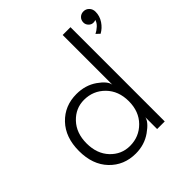

<svg xmlns="http://www.w3.org/2000/svg" viewBox="-190 -839 991 991"><g transform="rotate(-45 306.0 -343.0)"><path d="M569 -698.5Q587 -698.5 599.5 -685.5Q612 -672.5 612 -653Q612 -621.5 594.2 -595Q576.5 -568.5 550 -554L530.5 -572.5Q547 -580 562 -594Q577 -608 581 -624Q573.5 -620.5 564.5 -620.5Q549.5 -620.5 538.8 -631.8Q528 -643 528 -657.5Q528 -675.5 539.8 -687Q551.5 -698.5 569 -698.5ZM464 0H408.5V-86Q403 -57 354 -22.5Q305 12 241.5 12Q155.5 12 99.2 -46.8Q43 -105.5 43 -205Q43 -304.5 99.2 -363.5Q155.5 -422.5 241.5 -422.5Q306.5 -422.5 354.8 -388.8Q403 -355 407 -325V-688H464ZM248 -37Q315 -37 361 -83.5Q407 -130 407 -205Q407 -280 361 -326.8Q315 -373.5 248 -373.5Q186.5 -373.5 142.5 -327Q98.5 -280.5 98.5 -205Q98.5 -129.5 142.2 -83.2Q186 -37 248 -37Z"/></g></svg>

Font: League Spartan Light
Style: Regular
Weight: 277
Foundry: The League of Moveable Type
Version: Version 2.002